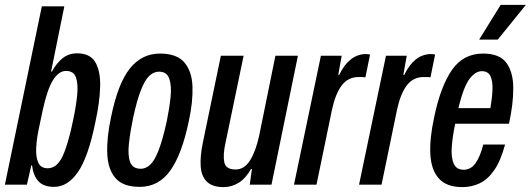

<svg xmlns="http://www.w3.org/2000/svg" viewBox="-38 -755 2170 785"><path d="M183 9Q140 9 119 -14Q98 -37 93 -79H90L72 0H-18L133 -729H225L171 -463L174 -462Q193 -497 218 -517Q243 -537 277 -537Q330 -537 351.5 -501Q373 -465 371.5 -401.5Q370 -338 352 -256Q323 -113 281 -52Q239 9 183 9ZM157 -67Q195 -67 218 -116.5Q241 -166 261 -264Q273 -320 277.5 -366Q282 -412 272.5 -438.5Q263 -465 232 -465Q202 -465 178.5 -427Q155 -389 137 -306L122 -235Q112 -190 110 -151.5Q108 -113 118.5 -90Q129 -67 157 -67Z M533 9Q465 9 434 -27Q403 -63 400.5 -127.5Q398 -192 416 -276Q444 -414 493 -475Q542 -536 616 -536Q685 -536 716 -499.5Q747 -463 749 -400.5Q751 -338 734 -260Q706 -125 658.5 -58Q611 9 533 9ZM538 -65Q558 -65 576 -81.5Q594 -98 610.5 -140.5Q627 -183 644 -260Q655 -314 659.5 -359.5Q664 -405 654 -433.5Q644 -462 612 -462Q591 -462 573 -445.5Q555 -429 538.5 -387.5Q522 -346 506 -272Q494 -214 489 -167Q484 -120 494 -92.5Q504 -65 538 -65Z M876 10Q830 10 807.5 -12.5Q785 -35 782.5 -75.5Q780 -116 791 -170L865 -527H958L884 -171Q873 -122 879 -92Q885 -62 925 -62Q961 -62 984.5 -99.5Q1008 -137 1022 -202L1088 -527H1180L1072 0H983L992 -64H988Q968 -27 939 -8.5Q910 10 876 10Z M1164 0 1274 -527H1359L1345 -449H1349Q1389 -532 1456 -534Q1461 -534 1465.5 -533.5Q1470 -533 1475 -532L1456 -439Q1448 -440 1441.5 -440Q1435 -440 1428 -440Q1385 -440 1359 -405.5Q1333 -371 1319 -305L1256 0Z M1430 0 1540 -527H1625L1611 -449H1615Q1655 -532 1722 -534Q1727 -534 1731.5 -533.5Q1736 -533 1741 -532L1722 -439Q1714 -440 1707.5 -440Q1701 -440 1694 -440Q1651 -440 1625 -405.5Q1599 -371 1585 -305L1522 0Z M1853 10Q1788 10 1756.5 -25Q1725 -60 1721.5 -124Q1718 -188 1737 -275Q1763 -401 1809.5 -468.5Q1856 -536 1937 -536Q2004 -536 2032 -498.5Q2060 -461 2060.5 -396Q2061 -331 2043 -249H1823Q1812 -196 1809 -153.5Q1806 -111 1817 -86Q1828 -61 1858 -61Q1887 -61 1906 -87.5Q1925 -114 1938 -164H2027Q2009 -97 1982.5 -59Q1956 -21 1923 -5.5Q1890 10 1853 10ZM1932 -464Q1906 -464 1882 -433Q1858 -402 1836 -313H1967Q1974 -353 1975.5 -387.5Q1977 -422 1967.5 -443Q1958 -464 1932 -464ZM1921 -593 2009 -735H2112L1997 -593Z"/></svg>

Font: Mona Sans Condensed Medium
Style: Italic
Weight: 500
Width: 3
Italic angle: -11.7°
Designer: Deni Anggara
Foundry: GitHub
Version: Version 1.001; ttfautohint (v1.8.4.7-5d5b);gftools[0.9.31]